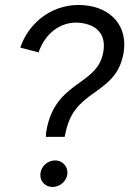

<svg xmlns="http://www.w3.org/2000/svg" viewBox="-20 -738 516 766"><path d="M163 -192H238L241 -206C258 -289 295 -325 356 -368C420 -413 459 -448 473 -527C491 -633 424 -707 318 -717C196 -729 95 -651 61 -548L134 -529C158 -601 220 -655 299 -647C364 -640 405 -603 392 -530C381 -469 344 -442 297 -408C243 -369 184 -326 165 -216C164 -210 163 -201 163 -192ZM190 8C220 8 249 -17 249 -50C249 -76 228 -98 200 -98C170 -98 141 -74 141 -39C141 -13 162 8 190 8Z"/></svg>

Font: Fixel Text 20240404
Style: Italic
Weight: 400
Width: 4
Italic angle: -10°
Designer: AlfaBravo + MacPaw
Foundry: Kyrylo Tkachov, Marchela Mozhyna, Serhii Makarenko, Maria Weinstein, Zakhar Kryvoshyya
Version: Version 1.211;Glyphs 3.2 (3225)